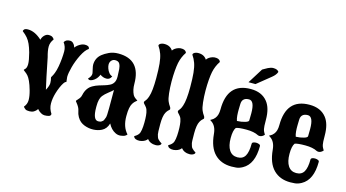

<svg xmlns="http://www.w3.org/2000/svg" viewBox="-116 -1224 2921 1621"><g transform="rotate(15 1344.5 -413.5)"><path d="M206.5 24.9Q181.2 24.9 171.9 18.6Q155.8 7.3 152.3 -1.5Q176.3 -28.8 176.3 -64.5Q176.3 -99.6 163.1 -146.5Q149.9 -193.4 136.7 -221.7Q123.5 -250 112.3 -262.7Q98.1 -278.8 86.9 -286.1Q75.7 -293.5 72 -297.9Q68.4 -302.2 77.1 -308.6Q93.8 -321.8 93.8 -356.4Q93.8 -390.1 76.7 -454.6Q64.9 -496.6 52.2 -524.4Q39.6 -552.2 22.2 -572.8Q4.9 -593.3 -21.5 -613.3Q-24.4 -619.1 -15.9 -629.4Q-7.3 -639.6 18.1 -639.6Q78.1 -639.6 140.1 -582.5Q144.5 -605.5 161.6 -622.6Q178.7 -639.6 198.2 -639.6Q222.7 -639.6 233.4 -630.4Q244.1 -622.1 247.6 -613.3Q222.7 -580.6 222.7 -545.4Q222.7 -509.3 237.8 -456.1Q256.3 -362.3 270.5 -294.9Q284.7 -227.5 294.4 -186.5Q315.9 -226.6 315.9 -250.5Q315.9 -273.9 309.1 -298.3Q309.1 -301.3 316.2 -312.7Q323.2 -324.2 331.1 -344.2Q340.8 -369.1 347.2 -403.8Q353.5 -438.5 356.7 -474.4Q359.9 -510.3 359.9 -538.1Q359.9 -580.6 335 -613.3Q348.1 -639.6 384.3 -639.6Q400.9 -639.6 412.8 -627.9Q424.8 -616.2 428.7 -604.5L432.6 -592.3Q454.6 -620.6 489.3 -634.8Q507.8 -641.6 525.6 -639.2Q543.5 -636.7 549.3 -629.4Q555.2 -622.1 555.2 -615.2V-613.3Q525.9 -594.2 498 -539.1Q470.2 -483.4 455.1 -427.2Q439.9 -371.1 439.9 -338.4L444.3 -297.4Q444.3 -293.9 442.4 -293.5H441.4Q433.6 -293.5 422.4 -276.6Q411.1 -259.8 399.9 -233.9Q388.7 -208 380.4 -180.2Q365.7 -131.8 365.7 -86.9Q365.7 -42 392.6 -1.5V-1Q392.6 15.1 376.2 20Q359.9 24.9 338.4 24.9Q322.8 24.9 306.6 15.4Q290.5 5.9 282.2 -3.4L273.9 -12.7Q249 24.9 206.5 24.9Z M689 21.5Q668.5 13.7 652.6 0.7Q636.7 -12.2 623.5 -34.7Q609.9 -58.1 605 -86.4Q600.1 -114.7 572.3 -148.4Q563.5 -158.7 563.5 -161.1Q563.5 -164.6 571.8 -172.6Q580.1 -180.7 589.6 -193.4Q599.1 -206.1 602.5 -223.6Q616.2 -289.1 667 -316.4Q689.5 -329.1 714.4 -336.9Q740.7 -345.2 763.4 -351.8Q786.1 -358.4 806.6 -368.7Q826.2 -377.9 837.9 -396.5Q850.6 -415.5 850.1 -450.9Q849.6 -486.3 847.2 -515.6Q845.2 -541.5 835 -560.5Q824.7 -579.6 795.9 -579.6Q776.4 -579.6 763.4 -565.4Q750.5 -551.3 750.5 -529.8Q750.5 -515.6 757.1 -496.3Q763.7 -477.1 776.4 -461.2Q789.1 -445.3 806.2 -440.9Q793 -409.7 762.7 -409.7Q731.9 -409.7 706.1 -429.7Q708.5 -427.2 695.3 -405.8Q687 -391.6 671.1 -378.9Q655.3 -366.2 639.2 -362.3Q623 -358.4 613.3 -370.1Q638.7 -395.5 638.7 -418Q638.7 -425.3 631.8 -453.6Q625 -481.9 625 -493.7Q625 -553.2 670.4 -589.8Q690.4 -606.4 726.1 -623.5Q761.7 -640.6 808.1 -640.6Q1002.9 -640.6 1002.9 -427.7Q1002.9 -375.5 1022.5 -335.9Q1032.2 -316.9 1063.5 -298.8Q1063.5 -296.9 1058.1 -293Q1052.2 -289.1 1043.9 -280.5Q1035.6 -272 1027.3 -258.8Q1018.1 -243.7 1012.9 -217.3Q1007.8 -190.9 1007.8 -147.5Q1007.8 -53.2 1057.6 -0.5Q1053.2 7.3 1039.1 15.6Q1028.3 21 1004.4 24.2Q980.5 27.3 958 16.1Q917 -3.9 892.6 -52.2Q878.4 -2.9 839.4 16.6Q807.1 32.7 767.6 34.4Q728 36.1 689 21.5ZM789.1 -43.5Q809.1 -43.5 818.4 -50.8Q824.2 -54.7 828.6 -58.6Q833 -62.5 836.4 -70.8L844.7 -91.8Q850.1 -105 850.1 -174.3V-333.5Q843.8 -327.1 833.7 -318.6Q823.7 -310.1 809.6 -299.3Q782.2 -278.3 765.1 -256.8Q742.7 -228.5 742.7 -164.1V-153.3Q742.7 -43.5 789.1 -43.5Z M1308.1 24.9Q1260.7 24.9 1235.4 -7.8Q1221.2 12.7 1189 21.5Q1168.9 26.9 1151.6 24.4Q1134.3 22 1126.5 15.6Q1117.2 7.8 1115.7 -1.5Q1150.4 -20.5 1158.7 -44.9Q1166 -66.9 1168.2 -100.3Q1170.4 -133.8 1169.2 -166.7Q1168 -199.7 1164.1 -219.7Q1159.2 -247.1 1148.7 -261.5Q1138.2 -275.9 1129.4 -284.2Q1120.6 -292.5 1120.6 -300.3Q1120.6 -305.2 1125.5 -310.5Q1130.4 -315.9 1137.7 -327.1Q1145 -338.4 1151.9 -359.4Q1168.9 -409.2 1168.9 -522.9Q1168.9 -599.1 1164.1 -647.9Q1159.2 -696.8 1147.5 -730.2Q1135.7 -763.7 1115.2 -793Q1115.2 -808.6 1140.1 -816.4Q1149.9 -819.3 1162.1 -819.3Q1212.4 -819.3 1235.8 -781.7Q1251.5 -804.7 1283.7 -815.4Q1299.3 -820.8 1317.6 -819.1Q1335.9 -817.4 1344.2 -810.1Q1354 -801.8 1355.5 -793Q1325.2 -748.5 1313.5 -693.4Q1308.1 -667 1304.4 -623.3Q1300.8 -579.6 1301 -528.3Q1301.3 -477.1 1306.6 -426.8Q1311.5 -380.4 1322 -357.2Q1332.5 -334 1341.3 -322.8Q1350.1 -311.5 1350.1 -300.3Q1350.1 -295.4 1345.2 -292Q1340.3 -288.6 1333.3 -280.5Q1326.2 -272.5 1318.8 -259.3Q1301.8 -228 1301.8 -156.7Q1301.8 -77.6 1305.2 -67.4Q1308.1 -56.2 1311.8 -45.2Q1315.4 -34.2 1321.3 -28.3Q1337.4 -11.2 1355 -1.5Q1355 13.7 1330.6 22Q1321.3 24.9 1308.1 24.9Z M1605 24.9Q1557.6 24.9 1532.2 -7.8Q1518.1 12.7 1485.8 21.5Q1465.8 26.9 1448.5 24.4Q1431.2 22 1423.3 15.6Q1414.1 7.8 1412.6 -1.5Q1447.3 -20.5 1455.6 -44.9Q1462.9 -66.9 1465.1 -100.3Q1467.3 -133.8 1466.1 -166.7Q1464.8 -199.7 1460.9 -219.7Q1456.1 -247.1 1445.6 -261.5Q1435.1 -275.9 1426.3 -284.2Q1417.5 -292.5 1417.5 -300.3Q1417.5 -305.2 1422.4 -310.5Q1427.2 -315.9 1434.6 -327.1Q1441.9 -338.4 1448.7 -359.4Q1465.8 -409.2 1465.8 -522.9Q1465.8 -599.1 1460.9 -647.9Q1456.1 -696.8 1444.3 -730.2Q1432.6 -763.7 1412.1 -793Q1412.1 -808.6 1437 -816.4Q1446.8 -819.3 1459 -819.3Q1509.3 -819.3 1532.7 -781.7Q1548.3 -804.7 1580.6 -815.4Q1596.2 -820.8 1614.5 -819.1Q1632.8 -817.4 1641.1 -810.1Q1650.9 -801.8 1652.3 -793Q1622.1 -748.5 1610.4 -693.4Q1605 -667 1601.3 -623.3Q1597.7 -579.6 1597.9 -528.3Q1598.1 -477.1 1603.5 -426.8Q1608.4 -380.4 1618.9 -357.2Q1629.4 -334 1638.2 -322.8Q1647 -311.5 1647 -300.3Q1647 -295.4 1642.1 -292Q1637.2 -288.6 1630.1 -280.5Q1623 -272.5 1615.7 -259.3Q1598.6 -228 1598.6 -156.7Q1598.6 -77.6 1602.1 -67.4Q1605 -56.2 1608.6 -45.2Q1612.3 -34.2 1618.2 -28.3Q1634.3 -11.2 1651.9 -1.5Q1651.9 13.7 1627.4 22Q1618.2 24.9 1605 24.9Z M1974.6 34.2Q1882.8 34.2 1827.1 -22.2Q1771.5 -78.6 1761.2 -192.9Q1755.4 -263.7 1710.4 -292.5L1700.7 -298.8Q1700.7 -301.3 1713.4 -307.4Q1726.1 -313.5 1739.7 -330.6Q1761.2 -357.4 1761.2 -408.2Q1761.2 -640.6 1964.8 -640.6Q2061.5 -640.6 2111.3 -578.1Q2154.3 -524.9 2154.3 -422.4Q2154.3 -359.4 2158.7 -342.3Q2162.6 -325.2 2168.9 -315.4Q2175.3 -305.7 2178.7 -298.3Q2159.7 -276.4 2137.2 -276.4Q2129.4 -276.4 2122.6 -279.3Q2084 -299.8 2017.6 -299.8Q1951.2 -299.8 1926.8 -290.5Q1906.7 -264.6 1906.7 -196.8Q1906.7 -128.9 1931.4 -91.6Q1956.1 -54.2 2002.9 -54.2Q2049.8 -54.2 2070.1 -89.4Q2090.3 -124.5 2090.3 -195.8Q2090.3 -205.6 2101.3 -210.2Q2112.3 -214.8 2126.7 -214.4Q2141.1 -213.9 2152.1 -209Q2163.1 -204.1 2163.1 -194.3Q2163.1 -37.1 2070.8 13.7Q2040.5 30.3 2014.9 32.2Q1989.3 34.2 1974.6 34.2ZM1920.4 -349.6Q1960 -351.1 1989.7 -360.4Q2020 -369.1 2020 -381.3L2021 -443.8Q2021 -552.2 1972.7 -552.2Q1939 -552.2 1923.8 -534.2Q1911.6 -520 1911.1 -494.6Q1910.6 -476.6 1909.9 -449.2Q1909.2 -421.9 1911.4 -394.8Q1913.6 -367.7 1920.4 -349.6ZM1930.2 -690.9 2013.2 -823.7 2033.7 -835.4 2057.6 -848.6Q2082.5 -860.8 2101.6 -860.8Q2139.2 -860.8 2151.4 -840.3Q2142.6 -813 2110.8 -787.6L1991.2 -690.9Z M2488.8 34.2Q2397 34.2 2341.3 -22.2Q2285.6 -78.6 2275.4 -192.9Q2269.5 -263.7 2224.6 -292.5L2214.8 -298.8Q2214.8 -301.3 2227.5 -307.4Q2240.2 -313.5 2253.9 -330.6Q2275.4 -357.4 2275.4 -408.2Q2275.4 -640.6 2479 -640.6Q2575.7 -640.6 2625.5 -578.1Q2668.5 -524.9 2668.5 -422.4Q2668.5 -359.4 2672.9 -342.3Q2676.8 -325.2 2683.1 -315.4Q2689.5 -305.7 2692.9 -298.3Q2673.8 -276.4 2651.4 -276.4Q2643.6 -276.4 2636.7 -279.3Q2598.1 -299.8 2531.7 -299.8Q2465.3 -299.8 2440.9 -290.5Q2420.9 -264.6 2420.9 -196.8Q2420.9 -128.9 2445.6 -91.6Q2470.2 -54.2 2517.1 -54.2Q2564 -54.2 2584.2 -89.4Q2604.5 -124.5 2604.5 -195.8Q2604.5 -205.6 2615.5 -210.2Q2626.5 -214.8 2640.9 -214.4Q2655.3 -213.9 2666.3 -209Q2677.2 -204.1 2677.2 -194.3Q2677.2 -37.1 2585 13.7Q2554.7 30.3 2529.1 32.2Q2503.4 34.2 2488.8 34.2ZM2434.6 -349.6Q2474.1 -351.1 2503.9 -360.4Q2534.2 -369.1 2534.2 -381.3L2535.2 -443.8Q2535.2 -552.2 2486.8 -552.2Q2453.1 -552.2 2438 -534.2Q2425.8 -520 2425.3 -494.6Q2424.8 -476.6 2424.1 -449.2Q2423.3 -421.9 2425.5 -394.8Q2427.7 -367.7 2434.6 -349.6Z"/></g></svg>

Font: Sancreek
Style: Regular
Weight: 400
Designer: Vernon Adams
Foundry: Vernon Adams
Version: Version 1.100; ttfautohint (v1.8.4.7-5d5b)